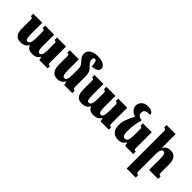

<svg xmlns="http://www.w3.org/2000/svg" viewBox="136 -1908 3309 3309"><g transform="rotate(45 1790.0 -253.5)"><path d="M602 -492H822V-102Q822 -77 829 -67Q836 -57 865 -57V0H663L649 -63H644Q617 -21 583.5 -4Q550 13 499 13Q451 13 418.5 -3Q386 -19 368 -63H360Q334 -17 294 -2Q254 13 212 13Q140 13 102.5 -32Q65 -77 65 -180V-384Q65 -415 57.5 -423.5Q50 -432 23 -432V-492H243V-215Q243 -152 252 -117.5Q261 -83 293 -83Q326 -83 341 -121.5Q356 -160 356 -221V-379Q356 -411 347.5 -421.5Q339 -432 313 -432V-492H533V-215Q533 -152 544 -117.5Q555 -83 583 -83Q619 -83 631.5 -125.5Q644 -168 644 -233V-381Q644 -410 636.5 -421Q629 -432 602 -432Z M1424 -109Q1424 -78 1433.5 -69Q1443 -60 1467 -60V0H1270L1251 -66H1246Q1219 -19 1186 -3Q1153 13 1110 13Q1035 13 996 -34Q957 -81 957 -182V-378Q957 -411 950 -421.5Q943 -432 914 -432V-492H1134V-217Q1134 -154 1145.5 -119.5Q1157 -85 1188 -85Q1213 -85 1225.5 -104.5Q1238 -124 1242 -157.5Q1246 -191 1246 -233V-372Q1246 -410 1232 -439.5Q1218 -469 1189 -496Q1157 -528 1141.5 -556.5Q1126 -585 1126 -620Q1126 -668 1153 -700Q1180 -732 1226.5 -747.5Q1273 -763 1331 -763Q1423 -763 1474 -731Q1525 -699 1525 -653Q1525 -610 1482.5 -586Q1440 -562 1377 -562Q1377 -695 1327 -695Q1308 -695 1299.5 -681Q1291 -667 1291 -643Q1291 -598 1344 -546Q1389 -505 1406.5 -468Q1424 -431 1424 -383Z M2094 -492H2314V-102Q2314 -77 2321 -67Q2328 -57 2357 -57V0H2155L2141 -63H2136Q2109 -21 2075.5 -4Q2042 13 1991 13Q1943 13 1910.5 -3Q1878 -19 1860 -63H1852Q1826 -17 1786 -2Q1746 13 1704 13Q1632 13 1594.5 -32Q1557 -77 1557 -180V-384Q1557 -415 1549.5 -423.5Q1542 -432 1515 -432V-492H1735V-215Q1735 -152 1744 -117.5Q1753 -83 1785 -83Q1818 -83 1833 -121.5Q1848 -160 1848 -221V-379Q1848 -411 1839.5 -421.5Q1831 -432 1805 -432V-492H2025V-215Q2025 -152 2036 -117.5Q2047 -83 2075 -83Q2111 -83 2123.5 -125.5Q2136 -168 2136 -233V-381Q2136 -410 2128.5 -421Q2121 -432 2094 -432Z M2593 13Q2516 13 2468 -33Q2420 -79 2420 -180Q2420 -249 2446 -323Q2472 -397 2520 -477Q2463 -492 2427 -532Q2391 -572 2391 -627Q2391 -660 2408.5 -691Q2426 -722 2460.5 -742.5Q2495 -763 2548 -763Q2614 -763 2647 -742Q2680 -721 2681 -684Q2620 -684 2591 -674Q2562 -664 2553 -644.5Q2544 -625 2544 -597Q2544 -579 2550.5 -563Q2557 -547 2578 -534Q2599 -521 2642 -513V-499Q2620 -430 2609.5 -357.5Q2599 -285 2599 -215Q2599 -150 2612.5 -117.5Q2626 -85 2657 -85Q2705 -85 2719 -126.5Q2733 -168 2733 -233V-383Q2733 -412 2726 -422Q2719 -432 2694 -432V-492H2911V-109Q2911 -78 2920.5 -69Q2930 -60 2953 -60V0H2756L2738 -68H2733Q2707 -23 2673 -5Q2639 13 2593 13Z M3558 -60V0H3338V-273Q3338 -336 3327 -370Q3316 -404 3285 -404Q3261 -404 3248 -384.5Q3235 -365 3230 -331.5Q3225 -298 3225 -258V146Q3225 175 3233.5 185.5Q3242 196 3269 196V256H3048V-651Q3048 -680 3037.5 -690Q3027 -700 3005 -700V-760H3225V-492Q3225 -474 3224 -456.5Q3223 -439 3222 -423H3226Q3248 -463 3281.5 -482.5Q3315 -502 3365 -502Q3436 -502 3475.5 -456Q3515 -410 3515 -308V-114Q3515 -81 3522.5 -70.5Q3530 -60 3558 -60Z"/></g></svg>

Font: Noto Serif Armenian SemiCondensed Black
Style: Regular
Weight: 900
Width: 4
Designer: Monotype Design Team
Foundry: Monotype Imaging Inc.
Version: Version 2.008; ttfautohint (v1.8.4.7-5d5b)